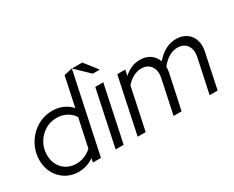

<svg xmlns="http://www.w3.org/2000/svg" viewBox="-100 -1102 1824 1495"><g transform="rotate(-30 812.0 -354.5)"><path d="M259 8Q195.8 8 145.9 -22Q96 -52 67 -104.2Q38 -156.5 38 -221.7Q38 -281 59.5 -332.3Q81.1 -383.6 119 -423.3Q157 -463 207 -485.5Q257 -508 314 -508Q365 -508 408.5 -489.5Q452 -471 483 -436L539 -700L614 -717L462 0H390L397 -35Q334.1 8 259 8ZM275 -56Q313.4 -56 349 -70.4Q384.7 -84.8 413 -111L467 -363Q447 -399 405.9 -421Q364.9 -443 316.5 -443Q259 -443 212.1 -413.9Q165.1 -384.8 137.1 -336.4Q109 -288 109 -228Q109 -177.9 130.3 -138.8Q151.7 -99.7 189.2 -77.8Q226.8 -56 275 -56Z M594 0 700 -501H772L666 0ZM735 -600 614 -716H707L798 -600Z M792 0 898 -501H970L959 -449Q1023 -510 1105 -510Q1158 -510 1195 -484.5Q1232 -459 1248 -415Q1289 -463 1334 -486.5Q1379 -510 1429 -510Q1484 -510 1521.5 -484Q1559 -458 1574 -412.5Q1589 -367 1576 -309L1511 0H1439L1504 -304Q1517 -366 1489.5 -406Q1462 -446 1405 -446Q1327 -446 1258 -361Q1258 -349 1257 -336Q1256 -323 1253 -309L1187 0H1115L1178 -297Q1193 -363 1166 -404.5Q1139 -446 1080 -446Q1043 -446 1008 -427.5Q973 -409 943 -374L864 0Z"/></g></svg>

Font: Red Hat Display VF
Style: Italic
Weight: 300
Italic angle: -12°
Designer: Pentagram, MCKL
Foundry: Pentagram, MCKL
Version: Version 1.023